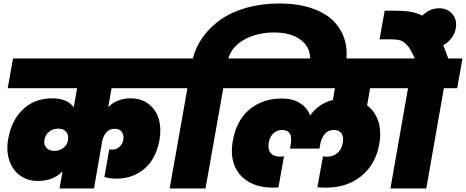

<svg xmlns="http://www.w3.org/2000/svg" viewBox="-20 -1073 2653 1093"><path d="M318.8 0 335.9 -97.2Q283.2 -43 195.8 -43Q136.7 -43 93.8 -74.2Q50.8 -105.5 32.7 -160.6Q14.6 -215.8 26.9 -283.2Q45.4 -388.2 111.1 -450.7Q176.8 -513.2 276.9 -513.2Q363.3 -513.2 399.9 -461.9L418.9 -570.8H23.9L54.2 -740.2H1022L992.2 -570.8H615.2L596.2 -463.9Q647.9 -513.2 723.1 -513.2Q786.1 -513.2 828.1 -479.5Q870.1 -445.8 884.8 -391.6Q899.4 -337.4 887.2 -272.9Q867.7 -168 801.8 -112.1Q735.8 -56.2 644 -56.2Q607.4 -56.2 574.2 -64.9L602.1 -223.1Q607.9 -221.2 617.2 -221.2Q641.6 -221.2 659.7 -236.6Q677.7 -252 682.1 -277.8Q686.5 -301.8 674.3 -320.8Q662.1 -339.8 633.8 -339.8Q605 -339.8 586.4 -320.3Q567.9 -300.8 561 -265.1L515.1 0ZM291 -213.9Q320.3 -214.4 341.6 -231.7Q362.8 -249 367.2 -273.9V-275.9Q372.1 -304.7 356.4 -322.8Q340.8 -340.8 312 -340.8Q281.2 -340.8 259.3 -322.8Q237.3 -304.7 232.9 -276.9Q227.5 -249.5 244.4 -231.4Q261.2 -213.4 291 -213.9Z M1251 -570.8 1149.9 0H945.8L1046.9 -570.8H969.7L1000 -740.2H1077.6Q1094.7 -806.2 1135 -862.3Q1175.3 -918.5 1236.1 -961.4Q1296.9 -1004.4 1382.8 -1028.8Q1468.8 -1053.2 1569.8 -1053.2Q1674.8 -1053.2 1754.4 -1026.1Q1834 -999 1879.4 -952.4Q1924.8 -905.8 1942.6 -844.7Q1960.4 -783.7 1948.7 -713.9L1945.8 -695.8H1741.7L1743.7 -710Q1755.4 -793 1699 -840.6Q1642.6 -888.2 1541 -888.2Q1444.8 -888.2 1372.6 -848.6Q1300.3 -809.1 1279.8 -740.2H1356.9L1326.7 -570.8Z M2138.7 -251Q2118.2 -135.7 2034.2 -68.6Q1950.2 -1.5 1821.8 -4.9Q1806.2 -4.9 1786.6 -6.8L1818.8 -183.1Q1828.6 -181.2 1843.8 -181.2Q1876 -181.2 1900.6 -201.9Q1925.3 -222.7 1931.6 -261.2Q1937.5 -294.4 1923.8 -313.7Q1910.2 -333 1880.9 -333Q1847.7 -333 1828.9 -310.3Q1810.1 -287.6 1803.7 -255.9L1798.8 -227.1H1630.9L1635.7 -255.9Q1638.2 -274.4 1637 -291.5Q1635.7 -308.6 1622.8 -320.8Q1609.9 -333 1586.9 -333Q1556.6 -333 1536.1 -313.7Q1515.6 -294.4 1509.8 -261.2Q1503.4 -223.1 1520.8 -202.1Q1538.1 -181.2 1574.7 -181.2Q1581.1 -181.2 1596.7 -183.1L1564.9 -5.9Q1550.8 -4.9 1534.7 -4.9Q1448.7 -4.9 1391.4 -40.5Q1334 -76.2 1312.7 -136.5Q1291.5 -196.8 1305.7 -272.9Q1314.5 -323.7 1334.7 -365Q1355 -406.2 1382.1 -433.3Q1409.2 -460.4 1442.9 -478.5Q1476.6 -496.6 1511 -504.4Q1545.4 -512.2 1581.5 -512.2Q1645.5 -512.2 1686.8 -486.6Q1728 -460.9 1744.6 -418H1747.6Q1793.5 -483.4 1875 -503.9L1886.7 -570.8H1304.7L1335 -740.2H2276.9L2246.6 -570.8H2086.9L2069.8 -473.1Q2113.8 -440.4 2133.1 -384Q2152.3 -327.6 2138.7 -251Z M2406.7 0H2202.6L2302.7 -570.8H2225.6L2255.9 -740.2H2341.8Q2323.7 -777.8 2312.5 -796.1Q2301.3 -814.5 2285.2 -828.1Q2269 -841.8 2250.2 -845.5Q2231.4 -849.1 2199.7 -849.1H2140.6L2169.9 -1012.2H2225.6Q2271 -1011.7 2301.5 -1008.3Q2332 -1004.9 2361.3 -993.9Q2390.6 -982.9 2410.6 -965.3Q2430.7 -947.8 2451.9 -916Q2473.1 -884.3 2491.5 -843Q2509.8 -801.8 2531.7 -740.2H2612.8L2582.5 -570.8H2506.8Z M2439.5 -798.8Q2392.6 -798.8 2365.5 -832Q2338.4 -865.2 2346.7 -912.1Q2355 -960 2393.6 -992.9Q2432.1 -1025.9 2479.5 -1025.9Q2527.8 -1025.9 2555.4 -992.9Q2583 -960 2574.7 -912.1Q2566.4 -865.2 2526.9 -832Q2487.3 -798.8 2439.5 -798.8Z"/></svg>

Font: SVN-Poppins Black
Style: Italic
Weight: 900
Italic angle: -10°
Designer: Ninad Kale (Devanagari), Jonny Pinhorn (Latin)
Foundry: Indian Type Foundry
Version: Version 3.002 2017